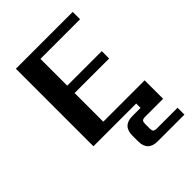

<svg xmlns="http://www.w3.org/2000/svg" viewBox="-244 -736 1089 1089"><g transform="rotate(-45 300.0 -192.0)"><path d="M417 183H580V238H366Q287 238 287 159V114Q287 35 366 35H431V0H88V-622H544V-563H226V-348H503V-289H226V-59H558V89H417Q397 89 391 95Q385 101 385 120V152Q385 171 391 177Q397 183 417 183Z"/></g></svg>

Font: Sarpanch SemiBold
Style: Regular
Weight: 600
Designer: Manushi Parikh (Devanagari and Latin), Jyotish Sonowal (Devanagari)
Foundry: Indian Type Foundry
Version: Version 2.004;PS 1.0;hotconv 1.0.78;makeotf.lib2.5.61930; tt